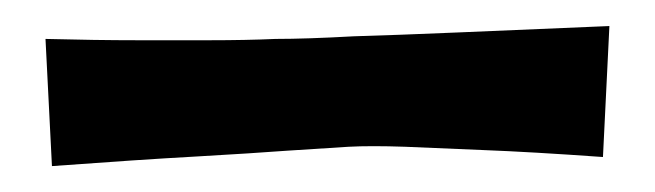

<svg xmlns="http://www.w3.org/2000/svg" viewBox="-20 -388 498 146"><path d="M14.6 -358.4Q52.7 -357.4 84.5 -357.4Q116.2 -357.4 139.6 -357.4Q167 -357.4 189.5 -358.4Q212.9 -358.4 249 -360.4Q280.3 -361.3 327.6 -363.3Q375 -365.2 443.4 -368.2L438.5 -268.6Q383.8 -272.5 347.2 -273.9Q310.5 -275.4 288.1 -276.4Q261.7 -277.3 245.1 -276.4Q228.5 -275.4 198.2 -273.4Q172.9 -271.5 129.4 -269Q85.9 -266.6 19.5 -261.7Z"/></svg>

Font: Irish Grover
Style: Regular
Weight: 400
Designer: Squid
Foundry: Font Diner, Inc DBA Sideshow
Version: Version 1.001